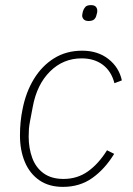

<svg xmlns="http://www.w3.org/2000/svg" viewBox="-20 -718 521 750"><path d="M226 12Q171 12 133.5 -14Q96 -40 77 -85.5Q58 -131 58 -189Q58 -216 60.5 -241.5Q63 -267 68 -291Q81 -358 112.5 -409.5Q144 -461 191.5 -490.5Q239 -520 301 -520Q362 -520 403.5 -487.5Q445 -455 456 -404L427 -393Q415 -440 381.5 -465Q348 -490 299 -490Q227 -490 175.5 -439Q124 -388 108 -301L97 -243Q94 -227 93 -214.5Q92 -202 92 -185Q92 -139 106 -101Q120 -63 150.5 -41Q181 -19 228 -19Q282 -19 323.5 -48.5Q365 -78 398 -131L426 -117Q390 -58 341 -23Q292 12 226 12ZM326 -636Q313 -636 307 -642.5Q301 -649 301 -657Q301 -661 302 -665Q303 -669 304 -674Q307 -684 313.5 -691Q320 -698 335 -698Q349 -698 354.5 -691.5Q360 -685 360 -676Q360 -672 359.5 -669Q359 -666 357 -660Q355 -649 348 -642.5Q341 -636 326 -636Z"/></svg>

Font: IBM Plex Sans ExtraLight
Style: Italic
Weight: 250
Italic angle: -11.31°
Designer: Mike Abbink, Paul van der Laan, Pieter van Rosmalen
Foundry: Bold Monday
Version: Version 3.201